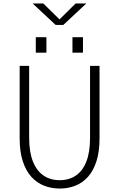

<svg xmlns="http://www.w3.org/2000/svg" viewBox="-20 -1082 690 1113"><path d="M326 11Q278 11 235.8 -5.5Q193.5 -22 161.8 -57Q130 -92 112 -147.5Q94 -203 94 -280V-700H149V-283Q149 -200.5 170.8 -146Q192.5 -91.5 232.2 -64.5Q272 -37.5 326 -37.5Q380.5 -37.5 420 -64.5Q459.5 -91.5 480.8 -146Q502 -200.5 502 -283V-700H557V-280Q557 -203 539.2 -147.5Q521.5 -92 490 -57Q458.5 -22 416.5 -5.5Q374.5 11 326 11ZM187.5 -866.5H249V-776.5H187.5ZM400 -866.5H461V-776.5H400ZM169 -1062H231L325 -969.5L418.5 -1062H480.5L347 -937.5H302.5Z"/></svg>

Font: Trispace Thin ExtraLight
Style: Regular
Weight: 250
Version: Version 1.210